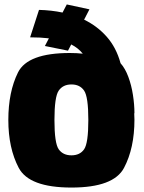

<svg xmlns="http://www.w3.org/2000/svg" viewBox="-20 -839 646 864"><path d="M301.5 5Q111 5 64.2 -83.8Q17.5 -172.5 17.5 -299Q17.5 -425.5 61 -513Q104.5 -600.5 294.5 -600.5Q325.5 -600.5 352.5 -597.5Q332 -623 300.5 -639L286 -611L182 -632L200 -666.5Q163 -671 115.5 -671L155.5 -794.5Q212 -793 261.5 -782.5L280.5 -819L382.5 -797L358.5 -750.5Q417.5 -722 460.2 -673.8Q503 -625.5 522.5 -554.5Q543.5 -531 557.5 -493.2Q571.5 -455.5 578.2 -412Q585 -368.5 585 -329L584 -329.5Q585 -315 585 -300.5Q585 -172.5 538.2 -83.8Q491.5 5 301.5 5ZM301.5 -140Q339.5 -140 358.5 -167.2Q377.5 -194.5 377.5 -299Q377.5 -403.5 358.5 -431.2Q339.5 -459 301.5 -459Q263.5 -459 244.2 -431.2Q225 -403.5 225 -299Q225 -194.5 244.2 -167.2Q263.5 -140 301.5 -140Z"/></svg>

Font: Anybody Black
Style: Regular
Weight: 900
Designer: Tyler Finck
Foundry: Etcetera Type Company
Version: Version 1.010; ttfautohint (v1.8.3) -l 8 -r 50 -G 200 -x 14 